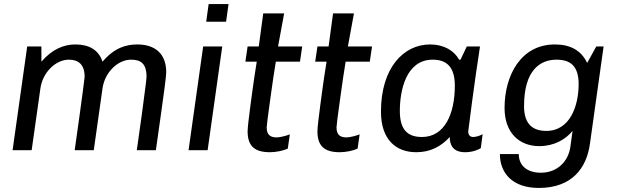

<svg xmlns="http://www.w3.org/2000/svg" viewBox="-20 -740 3045 946"><path d="M657 -521C601 -521 544 -505 485 -436C466 -495 418 -521 351 -521C294 -521 236 -497 184 -436V-511H114L42 0H136L179 -304C190 -384 255 -446 319 -446C367 -446 397 -422 397 -361C396 -348 384 -258 372 -171L348 0H442L485 -304C496 -384 561 -446 625 -446C673 -446 702 -428 702 -361C702 -346 689 -258 678 -170L654 0H748L773 -177C786 -268 799 -364 799 -384C799 -479 740 -521 657 -521Z M1106 -720H1008L996 -633H1094ZM1075 -511H981L909 0H1003Z M1380 -674H1277L1255 -511H1200L1189 -436H1245C1236 -379 1228 -328 1222 -281L1214 -221C1206 -162 1200 -109 1200 -93C1200 -20 1235 10 1310 10C1339 10 1375 3 1398 -8L1408 -78C1391 -71 1359 -63 1344 -63C1320 -63 1294 -69 1294 -112C1294 -120 1300 -169 1308 -225L1316 -283C1322 -329 1330 -380 1339 -436H1458L1469 -511H1350Z M1724 -674H1621L1599 -511H1544L1533 -436H1589C1580 -379 1572 -328 1566 -281L1558 -221C1550 -162 1544 -109 1544 -93C1544 -20 1579 10 1654 10C1683 10 1719 3 1742 -8L1752 -78C1735 -71 1703 -63 1688 -63C1664 -63 1638 -69 1638 -112C1638 -120 1644 -169 1652 -225L1660 -283C1666 -329 1674 -380 1683 -436H1802L1813 -511H1694Z M2099 -521C1968 -521 1857 -405 1857 -190C1857 -52 1931 10 2031 10C2100 10 2153 -18 2196 -65C2196 -24 2213 10 2272 10C2308 10 2336 -2 2349 -10L2358 -79C2347 -72 2326 -65 2311 -65C2298 -65 2287 -73 2287 -92C2287 -95 2317 -332 2345 -511H2280L2249 -446H2242C2218 -490 2168 -521 2099 -521ZM2112 -446C2177 -446 2221 -414 2221 -318C2221 -179 2171 -65 2059 -65C1992 -65 1950 -97 1950 -193C1950 -295 1981 -446 2112 -446Z M2714 -521C2546 -521 2466 -368 2466 -208C2466 -85 2539 -20 2637 -20C2709 -20 2766 -52 2801 -95L2790 -15C2780 54 2727 111 2645 111C2576 111 2536 75 2536 19H2443C2443 111 2503 186 2635 186C2797 186 2871 89 2887 -34L2954 -511H2918L2873 -430C2844 -491 2791 -521 2714 -521ZM2722 -446C2788 -446 2831 -417 2831 -326C2831 -219 2789 -95 2672 -95C2606 -95 2562 -127 2562 -217C2562 -394 2641 -446 2722 -446Z"/></svg>

Font: Chivo
Style: Italic
Weight: 400
Italic angle: -8°
Designer: Hector Gatti
Foundry: Omnibus-Type
Version: Version 1.003;PS 001.003;hotconv 1.0.70;makeotf.lib2.5.58329